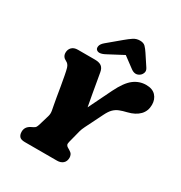

<svg xmlns="http://www.w3.org/2000/svg" viewBox="-215 -1109 1190 1262"><g transform="rotate(30 379.5 -478.0)"><path d="M463.5 -58Q463.5 -30 446.5 -15Q429.5 0 402 0H157.5Q127.5 0 116.2 -13.2Q105 -26.5 105 -49Q105 -86.5 142 -105.5L158 -113.5Q169.5 -119 174.2 -126.5Q179 -134 184.5 -153L206.5 -227Q212 -246 208 -268.2Q204 -290.5 200 -310.5Q197 -325.5 191.2 -359.5Q185.5 -393.5 178.8 -433.8Q172 -474 165.2 -509.2Q158.5 -544.5 153.5 -561.5Q149 -576 142 -584.2Q135 -592.5 125.5 -597Q95 -611.5 95 -643Q95 -668 111 -684Q127 -700 156.5 -700H285Q318.5 -700 335.5 -687.2Q352.5 -674.5 357.5 -645.5Q361.5 -624.5 368.2 -584.5Q375 -544.5 383.5 -496.5Q392 -448.5 400.5 -404L486 -579Q526 -660.5 568 -692.5Q610 -724.5 661.5 -724.5Q709.5 -724.5 734.2 -697.8Q759 -671 759 -629.5Q759 -582.5 728.8 -551.2Q698.5 -520 643 -506.5Q611 -499 588.5 -490Q566 -481 548.8 -464Q531.5 -447 515 -413.5L449.5 -282Q438 -259 433.5 -241.8Q429 -224.5 425.5 -210.5L409 -146.5Q405 -131 408.5 -123.2Q412 -115.5 420.5 -110.5L435 -102Q452.5 -92 458 -81Q463.5 -70 463.5 -58ZM331.5 -767Q283 -741 264 -763.5Q257 -772 260.2 -788.5Q263.5 -805 284.5 -823L382.5 -905Q410 -928 431.5 -942.2Q453 -956.5 480.5 -956.5Q507.5 -956.5 521.5 -942.2Q535.5 -928 550.5 -905L604.5 -823Q616.5 -805 610.8 -788.5Q605 -772 593 -763.5Q562.5 -741 527.5 -767L446 -827.5Z"/></g></svg>

Font: Fraunces 9pt S100 Black
Style: Italic
Weight: 900
Italic angle: -16°
Version: Version 1.000; ttfautohint (v1.8.3)